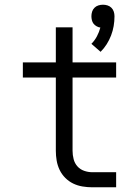

<svg xmlns="http://www.w3.org/2000/svg" viewBox="-20 -795 590 815"><path d="M407 -575 368 -609Q382 -623 391.5 -641Q401 -659 406 -678Q398 -679 390 -683.5Q382 -688 377 -694.5Q372 -701 370 -709.5Q368 -718 368 -726Q368 -736 371 -745.5Q374 -755 381 -762Q388 -769 397.5 -772Q407 -775 417 -775Q427 -775 436.5 -772Q446 -769 453 -762Q460 -755 463 -745.5Q466 -736 466 -726Q466 -705 462.5 -684.5Q459 -664 451.5 -644.5Q444 -625 433 -607.5Q422 -590 407 -575ZM473 0H371Q351 0 330 -3.5Q309 -7 290.5 -16Q272 -25 257 -40Q242 -55 233 -74Q224 -93 220.5 -113.5Q217 -134 217 -155V-466H77V-530H217V-679H288V-530H473V-466H288V-155Q288 -137 292.5 -119.5Q297 -102 308.5 -89Q320 -76 337 -70Q354 -64 371 -64H473Z"/></svg>

Font: Lode Term
Style: Regular
Weight: 400
Monospace: yes
Designer: Belleve Invis
Foundry: Belleve Invis
Version: Version 29.2.0